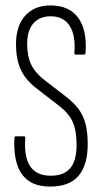

<svg xmlns="http://www.w3.org/2000/svg" viewBox="-20 -681 378 707"><path d="M165 6Q115 6 85 -15.5Q55 -37 42.5 -77Q30 -117 33 -173Q33 -179 38 -179H68Q74 -179 73 -173Q68 -102 91.5 -68Q115 -34 167 -34Q215 -34 238.5 -61.5Q262 -89 262 -148Q262 -201 247 -233.5Q232 -266 194 -294L119 -352Q76 -384 57.5 -422.5Q39 -461 39 -519Q39 -586 73 -623.5Q107 -661 166 -661Q235 -661 268 -615.5Q301 -570 295 -487Q295 -480 290 -480H258Q254 -480 254 -487Q259 -552 236 -586.5Q213 -621 167 -621Q126 -621 103 -595Q80 -569 80 -520Q80 -474 95 -443Q110 -412 144 -386L218 -329Q250 -305 268.5 -280.5Q287 -256 295 -224.5Q303 -193 303 -150Q303 -74 269.5 -34Q236 6 165 6Z"/></svg>

Font: Sofia Sans Extra Condensed Light
Style: Regular
Weight: 300
Designer: Botio Nikoltchev, Ani Petrova
Foundry: lettersoup
Version: Version 4.101